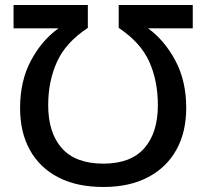

<svg xmlns="http://www.w3.org/2000/svg" viewBox="-20 -734 823 765"><path d="M392 -82Q501 -82 555 -143.5Q609 -205 609 -315Q609 -411 575 -487.5Q541 -564 453 -623V-714H748V-621H570Q635 -574 678.5 -493Q722 -412 722 -304Q722 -208 683 -137.5Q644 -67 570 -28Q496 11 392 11Q286 11 212 -27.5Q138 -66 99 -136.5Q60 -207 60 -303Q60 -412 103.5 -493Q147 -574 213 -621H34V-714H330V-623Q242 -565 207 -487.5Q172 -410 172 -315Q172 -205 226.5 -143.5Q281 -82 392 -82Z"/></svg>

Font: Noto Sans Medium
Style: Regular
Weight: 500
Designer: Monotype Design Team
Foundry: Monotype Imaging Inc.
Version: Version 2.007